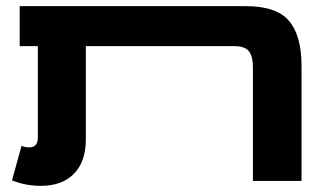

<svg xmlns="http://www.w3.org/2000/svg" viewBox="-20 -588 1068 624"><path d="M779 -568Q879 -568 919.5 -520Q960 -472 960 -373V0H802V-368Q802 -405 789 -421.5Q776 -438 742 -438H259V-135Q259 -63 220.5 -23.5Q182 16 113 16Q62 16 19 -2L50 -114Q62 -109 75 -109Q103 -109 103 -141V-438H44V-568Z"/></svg>

Font: FiraGO
Style: Bold
Weight: 700
Designer: bBox Type
Foundry: bBox Type GmbH
Version: Version 1.001;PS 001.001;hotconv 1.0.88;makeotf.lib2.5.64775